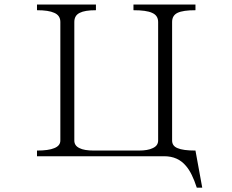

<svg xmlns="http://www.w3.org/2000/svg" viewBox="-20 -698 1040 859"><path d="M145.5 -652.3Q197.3 -652.3 222.7 -640.6Q250 -628.9 250 -599.6V-69.3Q250 -45.9 222.7 -35.2Q197.3 -24.4 145.5 -24.4V1H714.8Q776.4 1 812.5 44.9Q838.9 75.2 860.4 141.6H884.8L854.5 -24.4Q798.8 -24.4 774.4 -35.2Q750 -44.9 750 -69.3V-599.6Q750 -628.9 774.4 -640.6Q798.8 -652.3 854.5 -652.3V-677.7H577.1V-652.3Q634.8 -652.3 660.2 -640.6Q687.5 -628.9 687.5 -599.6V-69.3Q687.5 -45.9 663.1 -35.2Q641.6 -24.4 600.6 -24.4H400.4Q356.4 -24.4 335.9 -35.2Q312.5 -45.9 312.5 -69.3V-599.6Q312.5 -628.9 336.9 -640.6Q359.4 -652.3 409.2 -652.3V-677.7H145.5Z"/></svg>

Font: BatangChe
Style: Regular
Weight: 400
Monospace: yes
Version: Version 2.21